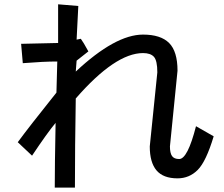

<svg xmlns="http://www.w3.org/2000/svg" viewBox="-20 -813 1040 892"><path d="M972.7 -179.7Q937.5 -62.5 898.4 -23.4Q859.4 15.6 804.7 15.6Q738.3 15.6 707 -21.5Q675.8 -58.6 675.8 -132.8L710.9 -476.6Q710.9 -531.2 695.3 -548.8Q679.7 -566.4 644.5 -566.4Q515.6 -566.4 332 -355.5Q328.1 -128.9 328.1 58.6H234.4Q234.4 -46.9 238.3 -242.2Q199.2 -195.3 128.9 -89.8L62.5 -152.3Q117.2 -226.6 242.2 -382.8L246.1 -527.3Q183.6 -527.3 85.9 -519.5L78.1 -609.4L250 -613.3V-793L343.8 -785.2L335.9 -628.9L355.5 -632.8Q367.2 -617.2 390.6 -574.2L335.9 -531.2L332 -480.5Q515.6 -652.3 644.5 -652.3Q726.6 -652.3 765.6 -613.3Q804.7 -574.2 804.7 -484.4L769.5 -132.8Q769.5 -101.6 779.3 -87.9Q789.1 -74.2 812.5 -74.2Q851.6 -74.2 890.6 -226.6Z"/></svg>

Font: WenQuanYi Micro Hei
Style: Regular
Weight: 400
Foundry: Ascender Corporation
Version: Version 0.2.0-beta